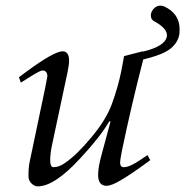

<svg xmlns="http://www.w3.org/2000/svg" viewBox="-20 -644 657 681"><path d="M503 -94 513 -76Q444 -25 407 -4Q375 15 358 15Q328 15 328 -24Q328 -52 341 -98L372 -213L368 -214Q335 -158 267 -85Q174 17 114 17Q102 17 91.5 6.5Q81 -4 81 -19Q81 -52 85 -69L140 -331Q148 -371 148 -373Q148 -394 130 -394Q122 -394 81 -368L54 -351L47 -370L74 -390Q172 -462 202 -462Q225 -462 225 -429Q225 -415 220 -390L164 -127Q158 -98 158 -75Q158 -51 170 -51Q190 -51 212 -67Q255 -97 305 -158Q356 -219 376 -273Q399 -335 411 -396L420 -445L486 -462L487 -461Q567 -480 572 -516Q575 -542 528 -568Q515 -574 515 -589Q515 -602 525 -613Q535 -624 549 -624Q553 -624 561 -622Q617 -596 617 -541Q617 -528 616 -521Q608 -482 567 -460Q541 -446 488 -433Q443 -258 412 -107Q406 -77 406 -68Q406 -51 419 -51Q440 -51 478 -77Z"/></svg>

Font: GFS Didot
Style: Italic
Weight: 400
Italic angle: -12°
Designer: Takis Katsoulidis and George D. Matthiopoulos
Foundry: George Matthiopoulos and Takis Katsoulidis
Version: Version 1.0